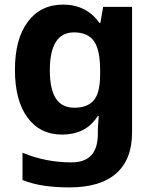

<svg xmlns="http://www.w3.org/2000/svg" viewBox="-20 -576 673 836"><path d="M255 -556Q305 -556 345 -536Q385 -516 413 -476H417L429 -546H555V1Q555 118 486 179Q417 240 282 240Q224 240 174.5 233Q125 226 78 208V89Q179 131 291 131Q349 131 377.5 100Q406 69 406 7V-4Q406 -21 407.5 -39Q409 -57 410 -71H406Q378 -28 339 -9Q300 10 251 10Q154 10 99.5 -64.5Q45 -139 45 -272Q45 -406 101 -481Q157 -556 255 -556ZM302 -435Q250 -435 223.5 -394Q197 -353 197 -270Q197 -188 223 -147.5Q249 -107 304 -107Q361 -107 388.5 -139.5Q416 -172 416 -253V-271Q416 -359 389 -397Q362 -435 302 -435Z"/></svg>

Font: Noto Sans Bamum
Style: Regular
Weight: 400
Designer: Monotype Design Team
Foundry: Monotype Imaging Inc.
Version: Version 2.001